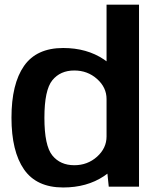

<svg xmlns="http://www.w3.org/2000/svg" viewBox="-20 -805 676 828"><path d="M449 0H579.5V-785H439.5V-92.5ZM252.5 3.5Q354.5 3.5 428 -45.2Q501.5 -94 501.5 -151L439.5 -216.5Q439.5 -166 398.5 -129.2Q357.5 -92.5 300.5 -92.5Q240 -92.5 205.8 -134.5Q171.5 -176.5 171.5 -297Q171.5 -417 205.8 -459Q240 -501 300.5 -501Q357.5 -501 398.5 -464.5Q439.5 -428 439.5 -378L501.5 -442.5Q501.5 -499.5 428 -548.8Q354.5 -598 252.5 -598Q137.5 -598 83.5 -520.5Q29.5 -443 29.5 -297.5Q29.5 -152.5 83.5 -74.5Q137.5 3.5 252.5 3.5Z"/></svg>

Font: Anybody Thin SemiBold
Style: Regular
Weight: 600
Version: Version 1.113;gftools[0.9.25]